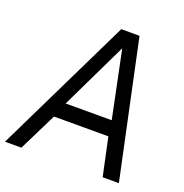

<svg xmlns="http://www.w3.org/2000/svg" viewBox="-144 -860 937 979"><g transform="rotate(20 324.5 -371.0)"><path d="M77 0 179 -206H474L518 0H606L448 -742H349L-12 0ZM387 -652 462 -289H212Z"/></g></svg>

Font: Cheyenne Sans
Style: Italic
Weight: 400
Italic angle: -8.13011°
Designer: The Public Sans project authors (U.S. Web Design System), Libre Franklin designed by Pablo Impallari and Rodrigo Fuenzal
Foundry: The Cheyenne Sans Project Authors
Version: Version 2.007